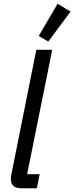

<svg xmlns="http://www.w3.org/2000/svg" viewBox="-20 -1006 397 1026"><path d="M93 0Q38 0 38 -50Q38 -58 39 -65Q40 -72 42 -80L174 -740H259L125 -75H192L177 0ZM238 -784 187 -814 288 -986 357 -944Z"/></svg>

Font: IBM Plex Sans Condensed Text
Style: Italic
Weight: 450
Width: 3
Italic angle: -11°
Designer: Mike Abbink, Paul van der Laan, Pieter van Rosmalen
Foundry: Bold Monday
Version: Version 1.1